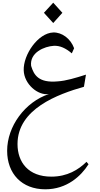

<svg xmlns="http://www.w3.org/2000/svg" viewBox="-20 -919 740 1425"><path d="M443 -824 375 -899 306 -824 375 -748ZM622 282C562 341 479 392 361 392C191 392 110 286 110 150C110 -111 410 -220 603 -275L618 -365C539 -340 470 -319 408 -315C266 -302 231 -363 211 -430C199 -529 309 -575 380 -579C425 -581 467 -562 513 -523L530 -561C504 -633 439 -680 375 -678C262 -674 152 -513 156 -397C159 -295 261 -208 343 -221C165 -162 33 19 33 200C33 370 142 486 316 486C477 486 582 387 637 300Z"/></svg>

Font: Kawkab Mono Light
Style: Bold
Weight: 400
Monospace: yes
Designer: Abdullah Arif
Foundry: Abdullah Arif
Version: Version 1.000;PS 000.500;hotconv 1.0.88;makeotf.lib2.5.64775